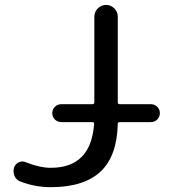

<svg xmlns="http://www.w3.org/2000/svg" viewBox="-20 -775 702 784"><path d="M230.5 -276.4Q214.8 -276.4 204.1 -287.1Q193.4 -297.9 193.4 -313Q193.4 -328.1 204.1 -338.9Q214.8 -349.6 230.5 -349.6H357.4Q365.2 -349.6 365.2 -357.4V-707Q365.2 -726.6 379.4 -740.7Q393.6 -754.9 413.1 -754.9Q432.6 -754.9 446.8 -740.7Q460.9 -726.6 460.9 -707V-357.4Q460.9 -349.6 468.8 -349.6H595.7Q611.3 -349.6 622.1 -338.9Q632.8 -328.1 632.8 -313Q632.8 -297.9 622.1 -287.1Q611.3 -276.4 595.7 -276.4H468.8Q460.9 -276.4 460.9 -269.5Q458 -139.6 392.6 -76.2Q324.2 -10.7 187.5 -10.7Q122.1 -10.7 62.5 -34.2Q46.9 -40 39.1 -56.6Q35.2 -66.4 35.2 -76.2Q35.2 -83 37.1 -89.8Q42 -105.5 56.6 -112.3Q71.3 -119.1 85.9 -112.3Q142.6 -89.8 187.5 -89.8Q351.6 -89.8 364.3 -269.5Q364.3 -276.4 357.4 -276.4Z"/></svg>

Font: Gen Jyuu Gothic P Regular
Style: Regular
Weight: 400
Designer: [Source Han Sans]
Ryoko NISHIZUKA  (kana & ideographs); Paul D. Hunt (Latin, Greek & Cyrillic); Wenlong ZHANG  (bopomofo
Version: Version 1.002.20150607